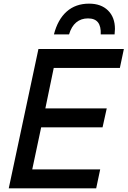

<svg xmlns="http://www.w3.org/2000/svg" viewBox="-20 -1034 700 1054"><path d="M191 -765H660L638 -661H275L229 -439H566L543 -335H206L157 -104H530L508 0H28ZM469 -1014Q535 -1014 573 -976.5Q611 -939 611 -875Q611 -865 609 -845H533Q535 -889 518 -911Q501 -933 463 -933Q425 -933 398.5 -911Q372 -889 359 -845H276Q297 -927 346 -970.5Q395 -1014 469 -1014Z"/></svg>

Font: Application Medium
Style: Italic
Weight: 500
Italic angle: -12°
Designer: Wei Huang
Foundry: Wei Huang
Version: Version 0.012